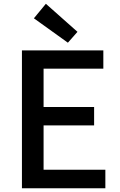

<svg xmlns="http://www.w3.org/2000/svg" viewBox="-20 -1006 640 1026"><path d="M97.2 0V-736.8H532.2V-639.2H212.9V-434.1H482.9V-335.9H212.9V-99.1H543V0ZM342.8 -777.8 161.1 -908.2 225.1 -985.8 394 -835.9Z"/></svg>

Font: Source Han Sans CN Medium
Style: Regular
Weight: 500
Designer: Ryoko NISHIZUKA  (kana, bopomofo & ideographs); Paul D. Hunt (Latin, Greek & Cyrillic); Sandoll Communications , Soo-you
Foundry: Adobe
Version: Version 2.004;hotconv 1.0.118;makeotfexe 2.5.65603